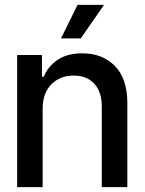

<svg xmlns="http://www.w3.org/2000/svg" viewBox="-20 -773 597 793"><path d="M156.2 -323.7V0H50.8V-545.9H153.3V-456.1H160.6Q179.2 -500 218.8 -526.4Q258.3 -552.7 320.3 -552.7Q403.3 -552.7 454.6 -500.5Q505.9 -448.2 505.9 -346.7V0H400.4V-334Q400.4 -393.6 369.4 -427.2Q338.4 -460.9 284.2 -460.9Q228.5 -460.9 192.4 -425Q156.2 -389.2 156.2 -323.7ZM231.9 -614.3 300.3 -752.9H409.7L313.5 -614.3Z"/></svg>

Font: Inter Tight Medium
Style: Regular
Weight: 500
Designer: Rasmus Andersson
Foundry: rsms
Version: Version 3.004; ttfautohint (v1.8.4.7-5d5b)